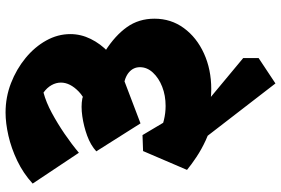

<svg xmlns="http://www.w3.org/2000/svg" viewBox="-176 -558 986 673"><g transform="rotate(-90 316.5 -221.0)"><path d="M361 252 131 -46 188 -79 450 139V193ZM406 -289 236 -396Q301 -407 332.5 -437.5Q364 -468 364 -500Q364 -517 355 -533Q346 -549 329 -561Q295 -552 258 -532Q221 -512 185 -487.5Q149 -463 118 -437L10 -599Q46 -632 90 -653Q134 -674 178 -684Q222 -694 259 -694Q313 -694 362 -675Q411 -656 450 -624Q489 -592 511.5 -551.5Q534 -511 534 -467Q534 -430 517 -395.5Q500 -361 471 -333.5Q442 -306 406 -289ZM341 27Q307 27 271.5 19.5Q236 12 203 -4L183 -156Q208 -145 232.5 -139Q257 -133 282 -133Q319 -133 349.5 -145Q380 -157 399 -177.5Q418 -198 418 -223Q418 -246 400 -261.5Q382 -277 345 -282L397 -288L221 -221L123 -376Q145 -396 178 -408Q211 -420 246 -425Q281 -430 308 -425L349 -412Q421 -379 475 -344.5Q529 -310 558.5 -268.5Q588 -227 588 -172Q588 -114 555 -69Q522 -24 466 1.5Q410 27 341 27ZM221 28Q193 22 161.5 7.5Q130 -7 103 -25Q76 -43 58 -58L124 -212L180 -214L296 -19Z"/></g></svg>

Font: Eczar ExtraBold
Style: Regular
Weight: 800
Designer: Vaibhav Singh
Foundry: Rosetta Type Foundry
Version: Version 2.000